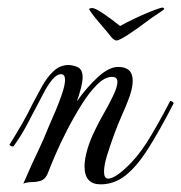

<svg xmlns="http://www.w3.org/2000/svg" viewBox="-20 -477 474 502"><path d="M399 -456Q404 -458 407 -456.5Q410 -455 409 -453Q408 -451 392.5 -441Q377 -431 364 -421Q336 -400 314.5 -386Q293 -372 285 -371Q278 -371 269.5 -382Q261 -393 247 -409Q242 -415 233.5 -425Q225 -435 219 -443.5Q213 -452 213 -453Q215 -456 221 -456Q229 -456 251 -441Q273 -426 294 -409Q310 -418 331 -428Q352 -438 370.5 -445.5Q389 -453 399 -456ZM243 5Q201 5 201 -42Q201 -60 208 -85Q215 -110 230 -140Q238 -157 251.5 -180.5Q265 -204 276 -227Q287 -250 287 -263Q287 -276 273 -276Q254 -276 233.5 -255.5Q213 -235 193 -203Q173 -171 155 -136Q137 -101 124 -70.5Q111 -40 105 -24Q99 -9 88 -5Q77 -1 64.5 -1Q52 -1 41 3Q55 -29 64 -49Q73 -69 83 -89.5Q93 -110 107 -145Q115 -163 125 -186.5Q135 -210 142.5 -232.5Q150 -255 150 -268Q150 -283 140 -283Q128 -283 116 -268Q104 -253 94.5 -234.5Q85 -216 79 -205Q64 -176 49 -148Q34 -120 15 -94H14Q11 -94 7.5 -96Q4 -98 5 -99Q22 -126 37.5 -153Q53 -180 66 -207Q77 -228 90 -251.5Q103 -275 120 -291Q137 -307 159 -307Q169 -307 182 -302Q196 -296 196 -275Q196 -264 192 -248Q188 -232 181 -212Q207 -249 236 -275.5Q265 -302 289 -302Q327 -302 327 -266Q327 -244 314 -212Q310 -201 299.5 -177.5Q289 -154 278.5 -125.5Q268 -97 260 -71Q252 -45 252 -28Q252 -10 263 -10Q270 -10 281.5 -16.5Q293 -23 309 -38Q338 -64 363.5 -104Q389 -144 424 -211Q424 -213 426 -213Q429 -213 432 -210Q435 -207 433 -205Q397 -135 367.5 -88.5Q338 -42 308.5 -18.5Q279 5 243 5Z"/></svg>

Font: Mea Culpa
Style: Regular
Weight: 400
Designer: Robert E. Leuschke
Foundry: Robert E. Leuschke
Version: Version 1.010; ttfautohint (v1.8.3)